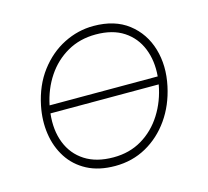

<svg xmlns="http://www.w3.org/2000/svg" viewBox="-81 -597 758 699"><g transform="rotate(-15 298.5 -247.5)"><path d="M272 9Q210.5 9 166.5 -14.2Q122.5 -37.5 96.8 -77.5Q71 -117.5 63.5 -168Q56 -218.5 67 -273Q82 -346.5 121.2 -398.2Q160.5 -450 214 -477Q267.5 -504 326 -504Q406 -504 457 -464.5Q508 -425 527 -360.8Q546 -296.5 530 -222Q515.5 -154 479 -102Q442.5 -50 389.5 -20.5Q336.5 9 272 9ZM326 -472Q266 -472 218.8 -445Q171.5 -418 140.5 -371.5Q109.5 -325 97.5 -266H505Q510 -324 491.2 -370.8Q472.5 -417.5 431 -444.8Q389.5 -472 326 -472ZM274 -23Q334.5 -23 381.5 -51Q428.5 -79 459.2 -127.5Q490 -176 501 -237H93Q86 -175 105 -126.5Q124 -78 166.8 -50.5Q209.5 -23 274 -23Z"/></g></svg>

Font: Commissioner Thin
Style: Italic
Weight: 100
Italic angle: -12°
Designer: Kostas Bartsokas
Foundry: Kostas Bartsokas
Version: Version 1.000; ttfautohint (v1.8.3)